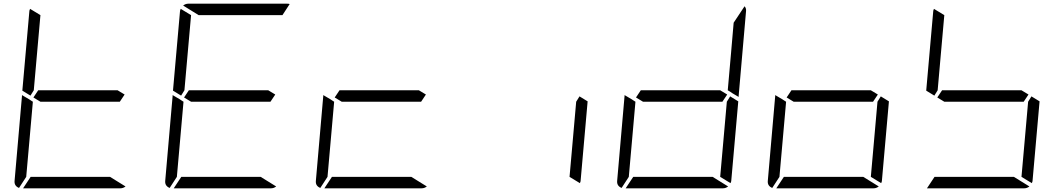

<svg xmlns="http://www.w3.org/2000/svg" viewBox="-20 -1020 5752 1040"><path d="M181 -735 163 -531 145 -502 101 -529 139 -959Q139 -964 143 -972L199 -938ZM629 -469H405H199L161 -492L187 -531H411H617L655 -508ZM576 -62 660 -10Q647 0 632 0H364H105L146 -62H370ZM83 -2Q56 -13 59 -41L99 -500V-505L138 -482L150 -474L158 -469L140 -265L122 -62Z M997 -735 979 -531 961 -502 917 -529 955 -959Q955 -964 959 -972L1015 -938ZM1445 -469H1221H1015L977 -492L1003 -531H1227H1433L1471 -508ZM1056 -938 972 -990Q985 -1000 1000 -1000H1268H1536Q1545 -1000 1549 -998L1510 -938H1262ZM1392 -62 1476 -10Q1463 0 1448 0H1180H921L962 -62H1186ZM899 -2Q872 -13 875 -41L915 -500V-505L954 -482L966 -474L974 -469L956 -265L938 -62Z M2261 -469H2037H1831L1793 -492L1819 -531H2043H2249L2287 -508ZM2208 -62 2292 -10Q2279 0 2264 0H1996H1737L1778 -62H2002ZM1715 -2Q1688 -13 1691 -41L1731 -500V-505L1770 -482L1782 -474L1790 -469L1772 -265L1754 -62Z M3119 -498 3163 -471 3125 -41Q3125 -36 3121 -28L3065 -62L3083 -265L3101 -469Z M3935 -498 3979 -471 3941 -41Q3941 -36 3937 -28L3881 -62L3899 -265L3917 -469ZM4021 -959 3981 -500V-495L3947 -515L3937 -522L3922 -531L3940 -735L3954 -897L4013 -986Q4023 -975 4021 -959ZM3893 -469H3669H3463L3425 -492L3451 -531H3675H3881L3919 -508ZM3840 -62 3924 -10Q3911 0 3896 0H3628H3369L3410 -62H3634ZM3347 -2Q3320 -13 3323 -41L3363 -500V-505L3402 -482L3414 -474L3422 -469L3404 -265L3386 -62Z M4751 -498 4795 -471 4757 -41Q4757 -36 4753 -28L4697 -62L4715 -265L4733 -469ZM4709 -469H4485H4279L4241 -492L4267 -531H4491H4697L4735 -508ZM4656 -62 4740 -10Q4727 0 4712 0H4444H4185L4226 -62H4450ZM4163 -2Q4136 -13 4139 -41L4179 -500V-505L4218 -482L4230 -474L4238 -469L4220 -265L4202 -62Z M5077 -735 5059 -531 5041 -502 4997 -529 5035 -959Q5035 -964 5039 -972L5095 -938ZM5567 -498 5611 -471 5573 -41Q5573 -36 5569 -28L5513 -62L5531 -265L5549 -469ZM5525 -469H5301H5095L5057 -492L5083 -531H5307H5513L5551 -508ZM5472 -62 5556 -10Q5543 0 5528 0H5260H5001L5042 -62H5266Z"/></svg>

Font: DSEG7 Modern
Style: Light Italic
Weight: 300
Italic angle: -5°
Designer: Keshikan(Twitter:@keshinomi_88pro)
Version: Version 0.46